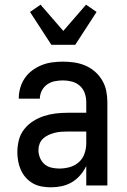

<svg xmlns="http://www.w3.org/2000/svg" viewBox="-20 -791 540 819"><path d="M197 8Q178 8 158 4.5Q138 1 121 -8.5Q104 -18 90.5 -33Q77 -48 69 -66Q61 -84 57.5 -103.5Q54 -123 54 -142Q54 -168 60.5 -193.5Q67 -219 83 -239.5Q99 -260 121 -274Q143 -288 167.5 -296Q192 -304 217.5 -307Q243 -310 269 -310H348V-355Q348 -375 341.5 -393.5Q335 -412 320.5 -425Q306 -438 287 -443Q268 -448 249 -448Q231 -448 213.5 -444.5Q196 -441 181.5 -431Q167 -421 158.5 -404.5Q150 -388 150 -370H60V-371Q60 -394 66.5 -416.5Q73 -439 86 -458Q99 -477 118 -491Q137 -505 158.5 -513.5Q180 -522 202.5 -525Q225 -528 249 -528Q273 -528 297 -524.5Q321 -521 343.5 -511.5Q366 -502 384.5 -486Q403 -470 415.5 -449Q428 -428 433 -404Q438 -380 438 -355V0H348V-83Q338 -62 322.5 -44Q307 -26 287 -14Q267 -2 244 3Q221 8 197 8ZM233 -72Q255 -72 277 -78Q299 -84 316 -99Q333 -114 340.5 -136Q348 -158 348 -180V-230H269Q255 -230 241 -229Q227 -228 213.5 -224.5Q200 -221 187.5 -215.5Q175 -210 164.5 -200.5Q154 -191 149 -178Q144 -165 144 -151Q144 -134 150.5 -118Q157 -102 169.5 -91Q182 -80 199 -76Q216 -72 233 -72ZM199 -600 108 -740 153 -771 250 -659 347 -771 392 -740 301 -600Z"/></svg>

Font: Iosevka Curly Medium
Style: Regular
Weight: 500
Monospace: yes
Designer: Belleve Invis
Foundry: Belleve Invis
Version: Version 22.1.2; ttfautohint (v1.8.4)